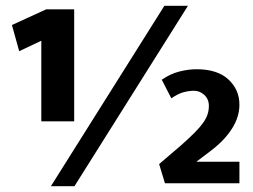

<svg xmlns="http://www.w3.org/2000/svg" viewBox="-20 -630 870 660"><path d="M155 10 545 -610H626L236 10ZM647 -318Q630 -318 611 -313Q592 -308 569 -292L536 -356Q565 -376 596 -384Q627 -392 656 -392Q727 -392 765 -357Q803 -322 803 -270Q803 -229 778.5 -189.5Q754 -150 709 -115L655 -74H803V0H547L527 -66L603 -131Q630 -155 648.5 -173.5Q667 -192 678 -207.5Q689 -223 693.5 -237Q698 -251 698 -266Q698 -289 682.5 -303.5Q667 -318 647 -318ZM139 -598H235V-213H122V-490L46 -454L21 -544Z"/></svg>

Font: Mukta Mahee ExtraBold
Style: Regular
Weight: 800
Designer: Shuchita Grover, Noopur Datye, Girish Dalvi, Yashodeep Gholap
Foundry: Ek Type
Version: Version 2.538;PS 1.000;hotconv 16.6.51;makeotf.lib2.5.65220;